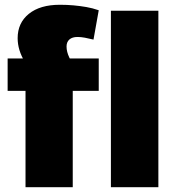

<svg xmlns="http://www.w3.org/2000/svg" viewBox="-20 -785 746 805"><path d="M87 -404H12V-540H167L130 -463Q102 -496 85.5 -523Q69 -550 61.5 -575Q54 -600 54 -625Q54 -689 101 -727Q148 -765 231 -765Q261 -765 288.5 -762.5Q316 -760 342 -755.5Q368 -751 394 -742L372 -619Q352 -624 335.5 -627Q319 -630 305 -630Q283 -630 271 -619.5Q259 -609 259 -590Q259 -568 270.5 -544Q282 -520 305 -486L189 -540H394V-404H285V0H87ZM644 -740V0H445V-740Z"/></svg>

Font: Pathway Extreme ExtraBold
Style: Regular
Weight: 800
Designer: Eduardo Rodriguez Tunni
Foundry: Eduardo Rodriguez Tunni
Version: Version 1.001;gftools[0.9.26]